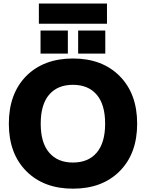

<svg xmlns="http://www.w3.org/2000/svg" viewBox="-20 -1081 842 1112"><path d="M264.6 -197.3Q313.5 -139.6 402.3 -139.6Q491.2 -139.6 540 -196.8Q588.9 -253.9 588.9 -364.7Q588.9 -475.6 540 -532.7Q491.2 -589.8 402.3 -589.8Q313.5 -589.8 264.6 -532.7Q215.8 -475.6 215.8 -364.7Q215.8 -253.9 264.6 -197.3ZM131.8 -640.6Q233.4 -742.2 402.8 -742.2Q572.3 -742.2 673.3 -640.1Q774.4 -538.1 774.4 -364.7Q774.4 -191.4 673.3 -89.8Q572.3 11.7 402.8 11.7Q233.4 11.7 132.3 -89.8Q31.2 -191.4 31.2 -364.7Q31.2 -538.1 131.8 -640.6ZM205.1 -943.4V-1060.5H599.6V-943.4ZM214.8 -770.5V-904.3H373V-770.5ZM432.6 -770.5V-904.3H589.8V-770.5Z"/></svg>

Font: Gen Shin Gothic Heavy
Style: Bold
Weight: 900
Designer: [Source Han Sans]
Ryoko NISHIZUKA  (kana & ideographs); Paul D. Hunt (Latin, Greek & Cyrillic); Wenlong ZHANG  (bopomofo
Version: Version 1.002.20150607